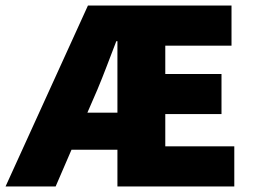

<svg xmlns="http://www.w3.org/2000/svg" viewBox="-42 -670 916 690"><path d="M308 -348C330 -400 352 -460 376 -522H380V-265H272ZM-22 0H158L215 -132H380V0H800V-144H552V-260H754V-404H552V-506H790V-650H274Z"/></svg>

Font: Source Sans Pro Black
Style: Regular
Weight: 900
Designer: Paul D. Hunt
Foundry: Adobe Systems Incorporated
Version: Version 3.006;hotconv 1.0.111;makeotfexe 2.5.65597